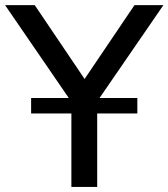

<svg xmlns="http://www.w3.org/2000/svg" viewBox="-40 -739 666 759"><path d="M344.2 0V-290.5H502.9V-351.6H353.5L606 -718.8H491.7L294.4 -426.8L97.2 -718.8H-20L231.9 -351.6H83V-290.5H242.2V0Z"/></svg>

Font: Winston
Style: Regular
Weight: 400
Designer: Vernon Adams, Kim Jin-seong, David Berlow, Cristiano Sobral
Foundry: The Winston Project Authors
Version: Version 3.004